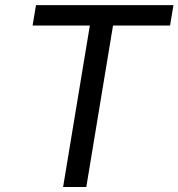

<svg xmlns="http://www.w3.org/2000/svg" viewBox="-20 -748 714 768"><path d="M110.4 -646 124 -727.5H673.8L660.2 -646H432.1L325.2 0H232.4L339.4 -646Z"/></svg>

Font: Inter Variable
Style: Italic
Weight: 400
Italic angle: -9.39999°
Designer: Rasmus Andersson
Foundry: rsms
Version: Version 4.001;git-9221beed3